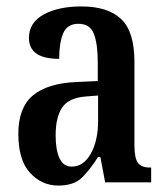

<svg xmlns="http://www.w3.org/2000/svg" viewBox="-20 -567 518 597"><path d="M161 10Q110 10 73.5 -29.5Q37 -69 37 -151Q37 -232 82 -270Q127 -308 218 -312L284 -315V-373Q284 -430 272 -461.5Q260 -493 224 -493Q189 -493 176.5 -463.5Q164 -434 164 -384Q70 -384 70 -449Q70 -497 116 -522Q162 -547 233 -547Q315 -547 356.5 -508Q398 -469 398 -375V-117Q398 -76 408.5 -61Q419 -46 447 -46H450V0H307L292 -79H285Q259 -38 234 -14Q209 10 161 10ZM203 -49Q240 -49 262.5 -89.5Q285 -130 285 -191V-270L247 -267Q194 -263 173.5 -233Q153 -203 153 -146Q153 -101 165 -75Q177 -49 203 -49Z"/></svg>

Font: Noto Serif Thai ExtraCondensed SemiBold
Style: Regular
Weight: 600
Width: 2
Designer: Monotype Design Team
Foundry: Monotype Imaging Inc.
Version: Version 2.001; ttfautohint (v1.8.4.7-5d5b)